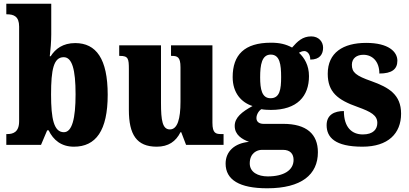

<svg xmlns="http://www.w3.org/2000/svg" viewBox="-20 -780 2201 1034"><path d="M378 10C496 10 560 -76 560 -270C560 -463 498 -548 385 -548C319 -548 278 -517 253 -477H248C252 -508 256 -558 256 -595V-760H14V-703H17C54 -703 83 -692 83 -637V-127C83 -67 49 -58 19 -58H14V0H201L234 -78H242C267 -26 310 10 378 10ZM324 -68C270 -68 255 -141 255 -271C255 -406 269 -472 323 -472C368 -472 387 -407 387 -272C387 -141 368 -68 324 -68Z M824 10C887 10 927 -18 952 -68H956L982 0H1184V-58H1173C1143 -58 1124 -61 1124 -119V-536H901V-479H904C935 -479 952 -474 952 -418V-232C952 -140 936 -83 895 -83C855 -83 847 -131 847 -226V-536H622V-479H626C671 -479 674 -464 674 -407V-188C674 -55 716 10 824 10Z M1419 234C1604 234 1692 160 1692 40C1692 -58 1631 -113 1505 -113H1399C1379 -113 1361 -122 1361 -144C1361 -165 1376 -186 1388 -192C1399 -189 1427 -188 1439 -188C1581 -188 1644 -262 1644 -370C1644 -429 1619 -469 1590 -496C1597 -499 1606 -505 1619 -505C1631 -505 1651 -493 1651 -459C1703 -459 1720 -489 1720 -523C1720 -555 1697 -584 1656 -584C1609 -584 1582 -557 1553 -524C1519 -542 1487 -550 1439 -550C1296 -550 1233 -484 1233 -365C1233 -279 1280 -228 1340 -209C1283 -178 1244 -147 1244 -102C1244 -53 1284 -30 1321 -16C1244 -9 1195 35 1195 101C1195 188 1269 234 1419 234ZM1437 -251C1390 -251 1381 -300 1381 -364C1381 -431 1390 -486 1438 -486C1487 -486 1494 -433 1494 -365C1494 -299 1487 -251 1437 -251ZM1422 170C1370 170 1325 148 1325 100C1325 44 1365 27 1390 27H1504C1544 27 1561 50 1561 81C1561 137 1508 170 1422 170Z M1932 10C2070 10 2140 -61 2140 -168C2140 -270 2075 -309 1980 -343C1897 -372 1875 -390 1875 -431C1875 -466 1901 -485 1937 -485C1985 -485 2023 -450 2023 -384C2090 -384 2120 -407 2120 -453C2120 -501 2073 -549 1952 -549C1827 -549 1745 -496 1745 -383C1745 -284 1798 -242 1906 -204C1978 -178 2012 -159 2012 -118C2012 -85 1991 -56 1934 -56C1875 -56 1832 -94 1832 -182C1781 -182 1739 -162 1739 -106C1739 -41 1783 10 1932 10Z"/></svg>

Font: Noto Serif Myanmar Condensed Black
Style: Regular
Weight: 900
Width: 3
Designer: Ben Mitchell and the Monotype Design Team
Foundry: Monotype Imaging Inc.
Version: Version 2.106